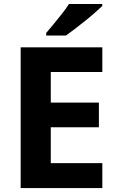

<svg xmlns="http://www.w3.org/2000/svg" viewBox="-20 -954 592 974"><path d="M499.1 0H84.8V-714H499.1V-588.6H237.6V-433.4H481.7V-308.4H237.6V-126.6H499.1ZM498.8 -923.6Q484.3 -909.6 461.2 -889.3Q438.1 -869 411.2 -847.5Q384.3 -826 358.9 -806.5Q333.5 -787 314.3 -773.6H214.2V-786.8Q230.4 -805.8 251.9 -831.5Q273.3 -857.2 294.6 -884.4Q315.9 -911.6 329.9 -933.6H498.8Z"/></svg>

Font: Noto Sans Meetei Mayek
Style: Regular
Weight: 400
Designer: Monotype Design Team and Neelakash Kshetrimayum
Foundry: Monotype Imaging Inc.
Version: Version 2.002